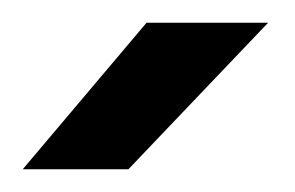

<svg xmlns="http://www.w3.org/2000/svg" viewBox="-20 -720 260 169"><path d="M0 -571H93L216 -700H109Z"/></svg>

Font: Unageo
Style: Regular
Weight: 400
Designer: Richard Sepsi
Foundry: Richard Sepsi
Version: Version 2.000